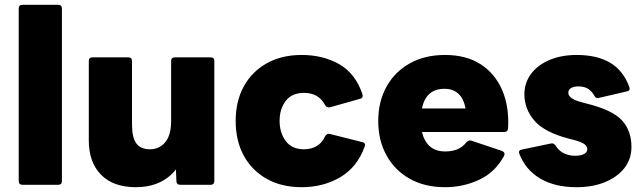

<svg xmlns="http://www.w3.org/2000/svg" viewBox="-20 -770 2671 800"><path d="M74 0Q58 0 58 -16V-734Q58 -750 74 -750H222Q238 -750 238 -734V-16Q238 0 222 0Z M546 10Q452 10 401 -42Q350 -94 350 -185V-516Q350 -531 366 -531H514Q530 -531 530 -516V-252Q530 -197 548 -172.5Q566 -148 605 -148Q644 -148 668.5 -177.5Q693 -207 693 -265V-516Q693 -531 709 -531H857Q873 -531 873 -516V-16Q873 0 857 0H732Q715 0 715 -16L713 -64Q684 -27 641.5 -8.5Q599 10 546 10Z M1237 10Q1153 10 1091 -25Q1029 -60 995.5 -122Q962 -184 962 -266Q962 -348 995.5 -409.5Q1029 -471 1091 -506Q1153 -541 1237 -541Q1326 -541 1393.5 -502.5Q1461 -464 1490 -378Q1495 -361 1479 -358L1355 -323Q1341 -320 1334 -333Q1320 -359 1298 -371Q1276 -383 1247 -383Q1196 -383 1170.5 -349.5Q1145 -316 1145 -266Q1145 -217 1170.5 -182.5Q1196 -148 1247 -148Q1275 -148 1298 -160.5Q1321 -173 1334 -201Q1342 -215 1354 -212L1489 -178Q1506 -175 1499 -158Q1468 -73 1397.5 -31.5Q1327 10 1237 10Z M1834 10Q1750 10 1687.5 -25Q1625 -60 1590.5 -122.5Q1556 -185 1556 -266Q1556 -347 1590.5 -409Q1625 -471 1687.5 -506Q1750 -541 1834 -541Q1923 -541 1983 -502Q2043 -463 2072.5 -394.5Q2102 -326 2097 -235Q2096 -220 2080 -220H1738Q1758 -139 1835 -139Q1895 -139 1923 -177Q1932 -187 1944 -184L2072 -141Q2087 -134 2080 -120Q2043 -52 1976.5 -21Q1910 10 1834 10ZM1832 -400Q1755 -400 1738 -318H1920Q1904 -400 1832 -400Z M2382 10Q2292 10 2231 -26Q2170 -62 2144 -129Q2138 -144 2155 -147L2275 -172Q2288 -175 2295 -163Q2309 -141 2330 -131Q2351 -121 2376 -121Q2399 -121 2413 -128Q2427 -135 2427 -149Q2427 -160 2415.5 -169Q2404 -178 2371 -187L2351 -192Q2248 -219 2206.5 -267.5Q2165 -316 2165 -377Q2165 -425 2192.5 -462Q2220 -499 2269.5 -520Q2319 -541 2383 -541Q2468 -541 2522.5 -508.5Q2577 -476 2602 -408Q2608 -392 2591 -389L2475 -362Q2462 -359 2456 -372Q2445 -391 2429.5 -400.5Q2414 -410 2390 -410Q2372 -410 2360 -403.5Q2348 -397 2348 -383Q2348 -358 2407 -343L2426 -338Q2531 -312 2571 -269Q2611 -226 2611 -158Q2611 -107 2581.5 -69.5Q2552 -32 2500.5 -11Q2449 10 2382 10Z"/></svg>

Font: LINE Seed Sans App ExtraBold
Style: Regular
Weight: 800
Designer: LINE VX Design & Dalton Maag Ltd & Sandoll Inc
Foundry: Dalton Maag Ltd
Version: Version 1.003